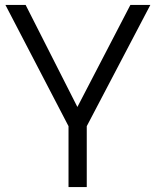

<svg xmlns="http://www.w3.org/2000/svg" viewBox="-20 -759 632 779"><path d="M258 0H332V-247L590 -739H509L294 -325L84 -739H2L258 -247Z"/></svg>

Font: Involve
Style: Regular
Weight: 400
Designer: Stefan Peev
Foundry: Context Ltd.
Version: Version 1.001